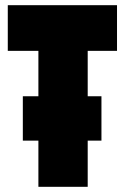

<svg xmlns="http://www.w3.org/2000/svg" viewBox="-20 -720 481 740"><path d="M68 -349H371V-178H68ZM431 -700V-524H318V0H128V-524H10V-700Z"/></svg>

Font: Phudu Black
Style: Regular
Weight: 900
Version: Version 1.005;gftools[0.9.23]